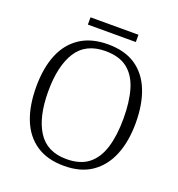

<svg xmlns="http://www.w3.org/2000/svg" viewBox="-149 -958 1014 1091"><g transform="rotate(20 358.5 -412.5)"><path d="M358 10Q257 10 190 -35Q123 -80 90 -162.5Q57 -245 57 -359Q57 -473 90.5 -554.5Q124 -636 191.5 -680.5Q259 -725 359 -725Q461 -725 527 -680.5Q593 -636 626 -553.5Q659 -471 659 -358Q659 -247 625.5 -164.5Q592 -82 525.5 -36Q459 10 358 10ZM358 -31Q441 -31 490.5 -70Q540 -109 562.5 -182.5Q585 -256 585 -358Q585 -461 563 -534Q541 -607 491.5 -645.5Q442 -684 359 -684Q240 -684 185 -598Q130 -512 130 -358Q130 -204 185 -117.5Q240 -31 358 -31ZM212 -791V-835H502V-791Z"/></g></svg>

Font: Noto Serif Kannada Light
Style: Regular
Weight: 300
Version: Version 2.003